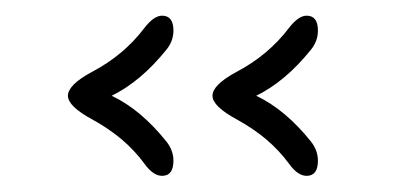

<svg xmlns="http://www.w3.org/2000/svg" viewBox="-20 -380 523 240"><path d="M368.7 -203.1Q377.4 -191.9 377.4 -179.2Q377.4 -160.2 363.3 -160.2Q352.1 -160.2 341.3 -175.3Q329.1 -191.9 313 -205.6Q296.9 -219.2 276.4 -230.5Q245.6 -247.1 245.6 -260.3Q245.6 -273.9 275.4 -290Q315.4 -311 341.3 -345.2Q353 -360.4 363.3 -360.4Q377.4 -360.4 377.4 -341.8Q377.4 -328.6 368.7 -317.9Q336.9 -278.3 300.3 -260.3Q336.4 -243.2 368.7 -203.1ZM188 -203.1Q196.8 -191.9 196.8 -179.2Q196.8 -160.2 182.6 -160.2Q171.4 -160.2 160.6 -175.3Q148.4 -191.9 132.3 -205.6Q116.2 -219.2 95.7 -230.5Q64.9 -247.1 64.9 -260.3Q64.9 -273.9 94.7 -290Q134.8 -311 160.6 -345.2Q172.4 -360.4 182.6 -360.4Q196.8 -360.4 196.8 -341.8Q196.8 -328.6 188 -317.9Q156.2 -278.3 119.6 -260.3Q155.8 -243.2 188 -203.1Z"/></svg>

Font: DimaLove
Style: regular
Weight: 400
Designer: R.Balvardi
Foundry: Dima Software Group
Version: Version 1.00;May 4, 2019;FontCreator 11.5.0.2427 64-bit